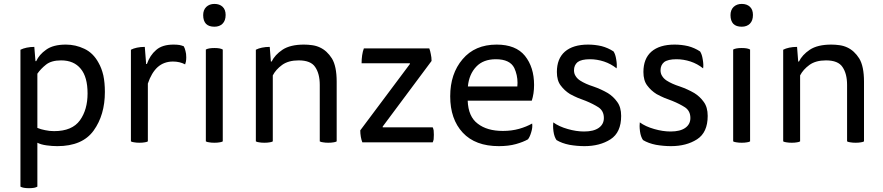

<svg xmlns="http://www.w3.org/2000/svg" viewBox="-20 -731 4536 986"><path d="M162.1 -417Q160.2 -435.5 156.2 -490.2Q136.7 -490.2 117.2 -486.3Q98.6 -482.4 85 -475.6Q85 -441.4 85 -373Q85 -222.7 85 227.5Q91.8 231.4 102.5 233.4Q113.3 235.4 128.9 235.4Q144.5 235.4 155.3 233.4Q165 231.4 171.9 227.5Q171.9 152.3 171.9 2Q190.4 11.7 219.7 15.6Q248 19.5 274.4 19.5Q403.3 19.5 460.9 -60.5Q518.6 -140.6 518.6 -258.8Q518.6 -306.6 510.7 -343.8Q502 -380.9 486.3 -408.2Q459 -459 413.1 -480.5Q368.2 -502 318.4 -502Q252.9 -502 216.8 -475.6Q180.7 -450.2 166 -417Q165 -417 162.1 -417ZM171.9 -352.5Q189.5 -377.9 216.8 -399.4Q244.1 -420.9 293.9 -420.9Q359.4 -420.9 394.5 -377.9Q429.7 -335.9 429.7 -251Q429.7 -168 390.6 -113.3Q350.6 -57.6 257.8 -57.6Q233.4 -57.6 211.9 -62.5Q190.4 -66.4 171.9 -74.2Q171.9 -97.7 171.9 -143.6Q171.9 -196.3 171.9 -352.5Z M734.4 -402.3Q733.4 -402.3 730.5 -402.3Q728.5 -423.8 723.6 -490.2Q702.1 -490.2 683.6 -486.3Q665 -482.4 652.3 -475.6Q652.3 -453.1 652.3 -407.2Q652.3 -306.6 652.3 -4.9Q659.2 -1 669.9 0Q680.7 2 696.3 2Q711.9 2 722.7 0Q732.4 -1 739.3 -4.9Q739.3 -103.5 739.3 -301.8Q757.8 -357.4 790 -386.7Q822.3 -415 868.2 -415Q886.7 -415 902.3 -411.1Q918 -407.2 930.7 -400.4Q932.6 -405.3 934.6 -414.1Q936.5 -423.8 936.5 -436.5Q936.5 -456.1 932.6 -468.8Q929.7 -482.4 923.8 -493.2Q915 -497.1 901.4 -500Q887.7 -502 871.1 -502Q813.5 -502 782.2 -474.6Q750 -447.3 734.4 -402.3Z M1037.1 -4.9Q1043.9 -1 1054.7 0Q1065.4 2 1081.1 2Q1096.7 2 1107.4 0Q1117.2 -1 1124 -4.9Q1124 -162.1 1124 -476.6Q1117.2 -480.5 1107.4 -482.4Q1096.7 -484.4 1081.1 -484.4Q1065.4 -484.4 1054.7 -482.4Q1043.9 -480.5 1037.1 -476.6Q1037.1 -454.1 1037.1 -407.2Q1037.1 -306.6 1037.1 -4.9ZM1081.1 -710.9Q1055.7 -710.9 1039.1 -695.3Q1023.4 -679.7 1023.4 -653.3Q1023.4 -624 1038.1 -608.4Q1052.7 -593.8 1081.1 -593.8Q1107.4 -593.8 1123 -609.4Q1138.7 -625 1138.7 -654.3Q1138.7 -681.6 1123 -696.3Q1107.4 -710.9 1081.1 -710.9Z M1380.9 -343.8Q1396.5 -374 1428.7 -397.5Q1460.9 -420.9 1513.7 -420.9Q1576.2 -420.9 1598.6 -386.7Q1622.1 -352.5 1622.1 -294.9Q1622.1 -198.2 1622.1 -4.9Q1628.9 -1 1639.6 0Q1650.4 2 1666 2Q1681.6 2 1692.4 0Q1702.1 -1 1709 -4.9Q1709 -107.4 1709 -311.5Q1709 -390.6 1684.6 -430.7Q1659.2 -470.7 1623 -487.3Q1604.5 -496.1 1583 -499Q1561.5 -502 1541 -502Q1470.7 -502 1430.7 -475.6Q1391.6 -449.2 1375 -415Q1374 -415 1371.1 -415Q1369.1 -433.6 1365.2 -490.2Q1343.8 -490.2 1325.2 -486.3Q1306.6 -482.4 1293.9 -475.6Q1293.9 -453.1 1293.9 -407.2Q1293.9 -306.6 1293.9 -4.9Q1300.8 -1 1311.5 0Q1322.3 2 1337.9 2Q1353.5 2 1364.3 0Q1374 -1 1380.9 -4.9Q1380.9 -118.2 1380.9 -343.8Z M2196.3 -418Q2196.3 -436.5 2192.4 -453.1Q2189.5 -469.7 2184.6 -482.4Q2072.3 -482.4 1848.6 -482.4Q1842.8 -467.8 1839.8 -447.3Q1836.9 -427.7 1836.9 -406.2Q1919.9 -406.2 2085 -406.2Q2085 -405.3 2085 -402.3Q2021.5 -317.4 1830.1 -61.5Q1830.1 -44.9 1833 -28.3Q1835.9 -11.7 1840.8 0Q1960.9 0 2202.1 0Q2205.1 -5.9 2207 -15.6Q2208 -25.4 2208 -39.1Q2208 -52.7 2207 -61.5Q2205.1 -71.3 2202.1 -77.1Q2116.2 -77.1 1945.3 -77.1Q1945.3 -78.1 1945.3 -81.1Q2007.8 -165 2196.3 -418Z M2710.9 -213.9Q2716.8 -232.4 2719.7 -252Q2722.7 -272.5 2722.7 -294.9Q2722.7 -385.7 2675.8 -444.3Q2628.9 -502 2530.3 -502Q2418.9 -502 2355.5 -426.8Q2292 -352.5 2292 -236.3Q2292 -119.1 2356.4 -49.8Q2420.9 19.5 2542 19.5Q2591.8 19.5 2629.9 8.8Q2668 -2 2691.4 -15.6Q2701.2 -28.3 2708 -51.8Q2715.8 -76.2 2712.9 -96.7Q2683.6 -80.1 2645.5 -69.3Q2607.4 -58.6 2562.5 -58.6Q2481.4 -58.6 2433.6 -95.7Q2384.8 -131.8 2381.8 -213.9Q2492.2 -213.9 2710.9 -213.9ZM2382.8 -287.1Q2388.7 -349.6 2425.8 -388.7Q2461.9 -426.8 2526.4 -426.8Q2598.6 -426.8 2621.1 -381.8Q2637.7 -345.7 2637.7 -305.7Q2637.7 -296.9 2636.7 -287.1Q2552.7 -287.1 2382.8 -287.1Z M2821.3 -102.5Q2820.3 -94.7 2820.3 -84Q2820.3 -72.3 2822.3 -56.6Q2826.2 -28.3 2837.9 -11.7Q2865.2 4.9 2904.3 12.7Q2943.4 19.5 2981.4 19.5Q3060.5 19.5 3115.2 -15.6Q3169.9 -50.8 3169.9 -135.7Q3169.9 -180.7 3149.4 -208Q3129.9 -235.4 3101.6 -252.9Q3066.4 -273.4 3026.4 -287.1Q2986.3 -299.8 2959 -317.4Q2944.3 -327.1 2936.5 -339.8Q2927.7 -352.5 2927.7 -370.1Q2927.7 -396.5 2946.3 -412.1Q2965.8 -426.8 3009.8 -426.8Q3045.9 -426.8 3082 -415Q3117.2 -403.3 3146.5 -379.9Q3149.4 -398.4 3144.5 -425.8Q3140.6 -452.1 3130.9 -466.8Q3102.5 -485.4 3069.3 -494.1Q3035.2 -502 3000 -502Q2922.9 -502 2880.9 -465.8Q2839.8 -429.7 2839.8 -361.3Q2839.8 -317.4 2859.4 -292Q2878.9 -265.6 2907.2 -248Q2926.8 -237.3 2947.3 -228.5Q2968.8 -220.7 2988.3 -212.9Q3026.4 -197.3 3053.7 -179.7Q3081.1 -161.1 3081.1 -125Q3081.1 -92.8 3054.7 -74.2Q3028.3 -55.7 2979.5 -55.7Q2939.5 -55.7 2895.5 -68.4Q2850.6 -81.1 2821.3 -102.5Z M3265.6 -102.5Q3264.6 -94.7 3264.6 -84Q3264.6 -72.3 3266.6 -56.6Q3270.5 -28.3 3282.2 -11.7Q3309.6 4.9 3348.6 12.7Q3387.7 19.5 3425.8 19.5Q3504.9 19.5 3559.6 -15.6Q3614.3 -50.8 3614.3 -135.7Q3614.3 -180.7 3593.8 -208Q3574.2 -235.4 3545.9 -252.9Q3510.7 -273.4 3470.7 -287.1Q3430.7 -299.8 3403.3 -317.4Q3388.7 -327.1 3380.9 -339.8Q3372.1 -352.5 3372.1 -370.1Q3372.1 -396.5 3390.6 -412.1Q3410.2 -426.8 3454.1 -426.8Q3490.2 -426.8 3526.4 -415Q3561.5 -403.3 3590.8 -379.9Q3593.8 -398.4 3588.9 -425.8Q3585 -452.1 3575.2 -466.8Q3546.9 -485.4 3513.7 -494.1Q3479.5 -502 3444.3 -502Q3367.2 -502 3325.2 -465.8Q3284.2 -429.7 3284.2 -361.3Q3284.2 -317.4 3303.7 -292Q3323.2 -265.6 3351.6 -248Q3371.1 -237.3 3391.6 -228.5Q3413.1 -220.7 3432.6 -212.9Q3470.7 -197.3 3498 -179.7Q3525.4 -161.1 3525.4 -125Q3525.4 -92.8 3499 -74.2Q3472.7 -55.7 3423.8 -55.7Q3383.8 -55.7 3339.8 -68.4Q3294.9 -81.1 3265.6 -102.5Z M3745.1 -4.9Q3752 -1 3762.7 0Q3773.4 2 3789.1 2Q3804.7 2 3815.4 0Q3825.2 -1 3832 -4.9Q3832 -162.1 3832 -476.6Q3825.2 -480.5 3815.4 -482.4Q3804.7 -484.4 3789.1 -484.4Q3773.4 -484.4 3762.7 -482.4Q3752 -480.5 3745.1 -476.6Q3745.1 -454.1 3745.1 -407.2Q3745.1 -306.6 3745.1 -4.9ZM3789.1 -710.9Q3763.7 -710.9 3747.1 -695.3Q3731.4 -679.7 3731.4 -653.3Q3731.4 -624 3746.1 -608.4Q3760.7 -593.8 3789.1 -593.8Q3815.4 -593.8 3831.1 -609.4Q3846.7 -625 3846.7 -654.3Q3846.7 -681.6 3831.1 -696.3Q3815.4 -710.9 3789.1 -710.9Z M4088.9 -343.8Q4104.5 -374 4136.7 -397.5Q4168.9 -420.9 4221.7 -420.9Q4284.2 -420.9 4306.6 -386.7Q4330.1 -352.5 4330.1 -294.9Q4330.1 -198.2 4330.1 -4.9Q4336.9 -1 4347.7 0Q4358.4 2 4374 2Q4389.6 2 4400.4 0Q4410.2 -1 4417 -4.9Q4417 -107.4 4417 -311.5Q4417 -390.6 4392.6 -430.7Q4367.2 -470.7 4331.1 -487.3Q4312.5 -496.1 4291 -499Q4269.5 -502 4249 -502Q4178.7 -502 4138.7 -475.6Q4099.6 -449.2 4083 -415Q4082 -415 4079.1 -415Q4077.1 -433.6 4073.2 -490.2Q4051.8 -490.2 4033.2 -486.3Q4014.6 -482.4 4002 -475.6Q4002 -453.1 4002 -407.2Q4002 -306.6 4002 -4.9Q4008.8 -1 4019.5 0Q4030.3 2 4045.9 2Q4061.5 2 4072.3 0Q4082 -1 4088.9 -4.9Q4088.9 -118.2 4088.9 -343.8Z"/></svg>

Font: cl
Style: Regular
Weight: 400
Designer: Mitja Miklavcic
Version: Version 1.0